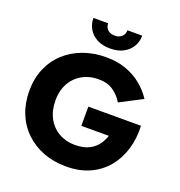

<svg xmlns="http://www.w3.org/2000/svg" viewBox="-163 -1058 1139 1217"><g transform="rotate(20 407.0 -450.0)"><path d="M420.7 -253.2H685.7L775.7 -382.8H420.7ZM775.7 -382.8 624 -380Q624 -329.5 614.6 -283.9Q605.2 -238.3 582.3 -202.5Q559.5 -166.7 520.5 -146Q481.5 -125.3 422.8 -125.3Q361.7 -125.3 313.8 -152.8Q265.8 -180.3 238.6 -230.8Q211.3 -281.2 211.3 -350Q211.3 -402 227.8 -442.3Q244.2 -482.7 273.3 -510.8Q302.5 -539 340.8 -553.6Q379.2 -568.2 422.8 -568.2Q484.7 -568.2 524.1 -540.4Q563.5 -512.7 587.5 -471.7L738.5 -550.3Q706.3 -599.3 661 -636.1Q615.7 -672.8 556.3 -694.4Q497 -716 422.8 -716Q338.7 -716 268.1 -690.3Q197.5 -664.7 144.9 -616.4Q92.3 -568.2 63.5 -500.6Q34.7 -433 34.7 -350Q34.7 -267.7 62.2 -199Q89.8 -130.3 141.8 -80.6Q193.7 -30.8 263.5 -4.3Q333.3 22.2 416.8 22.2Q506.5 22.2 575.3 -9.2Q644 -40.5 690.2 -96.5Q736.3 -152.5 758.3 -226.3Q780.3 -300.2 775.7 -382.8ZM258.8 -922.2Q258.8 -881.3 278.3 -848.3Q297.7 -815.3 334.3 -795.7Q370.8 -776 422.8 -776Q475.8 -776 512.3 -795.7Q548.7 -815.3 568.3 -848.3Q588 -881.3 588 -922.2H488Q488 -904.5 480.1 -891.3Q472.2 -878 457.7 -870.4Q443.2 -862.8 422.8 -862.8Q403.8 -862.8 388.8 -870.4Q373.8 -878 366.1 -891.3Q358.3 -904.5 358.3 -922.2Z"/></g></svg>

Font: Jost* Book
Style: Regular
Weight: 400
Version: Version 3.000